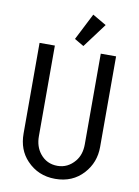

<svg xmlns="http://www.w3.org/2000/svg" viewBox="-101 -1009 789 1086"><g transform="rotate(10 293.0 -466.0)"><path d="M73.2 -732.4H161.1V-211.9Q161.1 -152.8 192.9 -112.8Q231 -64.9 293 -64.9Q352.5 -64.9 393.1 -113.8Q424.8 -151.9 424.8 -211.9V-732.4H512.7V-211.9Q512.7 -122.6 454.6 -58.6Q392.6 9.8 293 9.8Q194.8 9.8 129.9 -59.1Q73.2 -118.7 73.2 -211.9ZM344.7 -942.4 423.8 -896.5 320.3 -757.8 266.6 -789.1Z"/></g></svg>

Font: Consola Mono
Style: Book
Weight: 400
Monospace: yes
Designer: Wojciech Kalinowski "wmk69" (wmk69@o2.pl)
Foundry: Wojciech Kalinowski "wmk69" (wmk69@o2.pl)
Version: Version 2.1.0